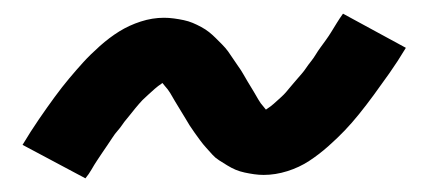

<svg xmlns="http://www.w3.org/2000/svg" viewBox="-20 -441 640 281"><path d="M105 -180 13 -229Q25 -249 37 -266.5Q49 -284 60 -299Q71 -314 81.5 -326.5Q92 -339 102 -350Q112 -361 126 -373.5Q140 -386 154.5 -395Q169 -404 186 -409.5Q203 -415 220 -415Q227 -415 234.5 -414Q242 -413 249 -411.5Q256 -410 262 -407.5Q268 -405 274.5 -401.5Q281 -398 286 -394Q291 -390 295.5 -385.5Q300 -381 305 -376Q310 -371 314 -365.5Q318 -360 321.5 -354.5Q325 -349 329 -343.5Q333 -338 335.5 -333.5Q338 -329 342.5 -321.5Q347 -314 351 -307.5Q355 -301 358 -295.5Q361 -290 366 -284.5Q371 -279 371 -277H365Q365 -278 370.5 -281.5Q376 -285 380.5 -289Q385 -293 390.5 -298Q396 -303 398.5 -306Q401 -309 403.5 -312Q406 -315 409 -318.5Q412 -322 415 -325.5Q418 -329 421.5 -333Q425 -337 428 -341.5Q431 -346 435 -351Q439 -356 442 -361Q445 -366 449 -371.5Q453 -377 457 -382.5Q461 -388 465 -394.5Q469 -401 473 -407.5Q477 -414 482 -421L574 -371Q562 -351 550 -334Q538 -317 527 -302Q516 -287 505.5 -274Q495 -261 484.5 -250Q474 -239 460.5 -227Q447 -215 432.5 -205.5Q418 -196 400.5 -190.5Q383 -185 366 -185Q359 -185 352 -186Q345 -187 338 -188.5Q331 -190 325 -192.5Q319 -195 312.5 -199Q306 -203 300.5 -206.5Q295 -210 291 -214.5Q287 -219 282 -224.5Q277 -230 273 -235.5Q269 -241 265 -246.5Q261 -252 257.5 -257.5Q254 -263 251.5 -267.5Q249 -272 244.5 -279Q240 -286 236 -293Q232 -300 229 -305Q226 -310 221 -315.5Q216 -321 216 -323H217Q218 -323 220 -323.5Q222 -324 222 -323L217 -319Q211 -315 206.5 -311Q202 -307 196.5 -302Q191 -297 188.5 -294.5Q186 -292 183.5 -289Q181 -286 178 -282.5Q175 -279 172 -275Q169 -271 165.5 -267Q162 -263 159 -258.5Q156 -254 152 -249.5Q148 -245 144.5 -239.5Q141 -234 137.5 -229Q134 -224 130 -218Q126 -212 122 -206Q118 -200 114 -193Q110 -186 105 -180Z"/></svg>

Font: Iosevka Extended
Style: Bold Italic
Weight: 700
Width: 7
Italic angle: -9°
Monospace: yes
Designer: Belleve Invis
Foundry: Belleve Invis
Version: Version 32.5.0; ttfautohint (v1.8.4)